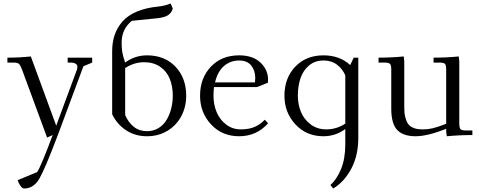

<svg xmlns="http://www.w3.org/2000/svg" viewBox="-20 -766 2718 1089"><path d="M22 -411.1V-439Q89.8 -439 154.8 -445.8L298.8 -53.2L416 -370.1Q418.9 -378.9 418.9 -387.2Q418.9 -411.1 377 -411.1H363.8V-439H502.9V-411.1L453.1 -390.1L306.2 4.9Q234.4 194.3 202.4 248.8Q170.4 303.2 116.2 303.2Q106.9 303.2 95.9 287.8Q85 272.5 80.1 255.9L190.9 210Q213.4 175.3 278.8 0L247.1 14.2L105 -371.1Q95.7 -396 87.6 -403.6Q79.6 -411.1 56.2 -411.1Z M616.2 -118.2V-476.1Q616.2 -525.9 630.1 -567.1Q644 -608.4 673.8 -643.1Q703.6 -677.7 755.6 -700Q807.6 -722.2 878.9 -729Q915 -732.9 947.8 -746.1L960 -717.8Q953.1 -692.4 932.4 -679.4Q911.6 -666.5 868.2 -662.1L728 -647.9Q669.9 -601.6 669.9 -523.9Q669.9 -491.7 673.8 -469Q677.7 -446.3 689.9 -411.1Q745.1 -452.1 814 -452.1Q913.6 -452.1 974.9 -388.2Q1036.1 -324.2 1036.1 -223.1Q1036.1 -160.2 1008.8 -107.9Q981.4 -55.7 930.2 -24.4Q878.9 6.8 814 6.8Q746.6 6.8 695.1 -27.1Q643.6 -61 616.2 -118.2ZM689.9 -113.8Q707.5 -71.8 738.8 -46.9Q770 -22 814 -22Q850.1 -22 878.7 -39.3Q907.2 -56.6 924.6 -85.7Q941.9 -114.7 950.9 -149.9Q960 -185.1 960 -223.1Q960 -276.9 942.9 -319.1Q925.8 -361.3 888.4 -387.2Q851.1 -413.1 797.9 -413.1Q740.2 -413.1 689.9 -379.9Z M1114.7 -223.1Q1114.7 -323.2 1176 -387.7Q1237.3 -452.1 1335.9 -452.1Q1414.6 -452.1 1457.5 -410.9Q1500.5 -369.6 1500.5 -314Q1500.5 -302.7 1499.5 -296.9L1437.5 -272H1193.8Q1190.9 -247.6 1190.9 -223.1Q1190.9 -173.3 1208.5 -130.6Q1226.1 -87.9 1262.2 -60.1Q1298.3 -32.2 1345.7 -32.2Q1390.1 -32.2 1422.4 -45.4Q1454.6 -58.6 1481.9 -86.9L1500.5 -66.9Q1436 6.8 1335.9 6.8Q1239.7 6.8 1177.2 -60.3Q1114.7 -127.4 1114.7 -223.1ZM1199.7 -298.8H1425.8Q1427.7 -312.5 1427.7 -324.2Q1427.7 -365.7 1405 -394.3Q1382.3 -422.9 1335.9 -422.9Q1287.1 -422.9 1250.7 -391.8Q1214.4 -360.8 1199.7 -298.8Z M1593.3 -223.1Q1593.3 -323.2 1654.5 -387.7Q1715.8 -452.1 1814.5 -452.1Q1906.7 -452.1 1966.3 -397L1986.3 -439H2012.2V16.1Q2012.2 115.2 1972.9 189.9Q1933.6 264.6 1870.1 303.2L1854 283.2Q1889.6 252.4 1914.1 193.4Q1938.5 134.3 1938.5 51.8V-34.2Q1883.3 6.8 1814.5 6.8Q1718.3 6.8 1655.8 -60.3Q1593.3 -127.4 1593.3 -223.1ZM1669.4 -223.1Q1669.4 -174.8 1686.5 -132.3Q1703.6 -89.8 1741.2 -61Q1778.8 -32.2 1830.1 -32.2Q1889.2 -32.2 1938.5 -64.9V-338.9Q1922.4 -375.5 1891.4 -399.2Q1860.4 -422.9 1814.5 -422.9Q1766.6 -422.9 1733.2 -395Q1699.7 -367.2 1684.6 -323Q1669.4 -278.8 1669.4 -223.1Z M2127 -411.1V-439Q2199.7 -439 2270 -445.8L2272.9 -418V-154.8Q2272.9 -122.6 2279.1 -99.6Q2285.2 -76.7 2294.4 -63.7Q2303.7 -50.8 2318.8 -43.5Q2334 -36.1 2347.9 -34.2Q2361.8 -32.2 2380.9 -32.2Q2408.2 -32.2 2435.8 -38.8Q2463.4 -45.4 2510.7 -64V-371.1Q2510.7 -396.5 2503.7 -403.8Q2496.6 -411.1 2472.2 -411.1H2439V-439Q2512.2 -439 2582 -445.8L2585 -418V-65.9Q2585 -41 2592 -33.4Q2599.1 -25.9 2624 -25.9H2659.2V0Q2584.5 0 2514.2 6.8L2510.7 -21V-35.2Q2403.8 6.8 2336.9 6.8Q2267.1 6.8 2233.2 -28.6Q2199.2 -64 2199.2 -149.9V-371.1Q2199.2 -396 2192.1 -403.6Q2185.1 -411.1 2160.2 -411.1Z"/></svg>

Font: Dihjauti
Style: Regular
Weight: 400
Designer: T. Christopher White
Version: Version 3.0.0